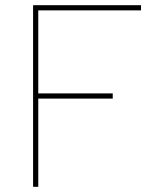

<svg xmlns="http://www.w3.org/2000/svg" viewBox="-20 -730 631 740"><path d="M513.5 -710H523.5V-690H513.5H127.5V-370H404.5H414.5V-350H404.5H127.5V-20V-10H107.5V-20V-350V-370V-700V-710H117.5Z"/></svg>

Font: Nordica Plus
Style: NordicaClassicUltraLightExt
Weight: 300
Version: Version 1.01